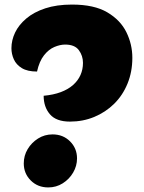

<svg xmlns="http://www.w3.org/2000/svg" viewBox="-20 -795 629 840"><path d="M286 -263Q226 -263 198.5 -295Q171 -327 171 -376Q214 -380 246 -392Q278 -404 299.5 -423Q321 -442 332 -466.5Q343 -491 343 -520Q343 -551 325 -575.5Q307 -600 265 -600Q243 -600 218 -589.5Q193 -579 172.5 -553Q152 -527 142 -482Q100 -482 75.5 -497Q51 -512 40.5 -535.5Q30 -559 30 -584Q30 -619 46 -652.5Q62 -686 95 -714Q128 -742 178 -758.5Q228 -775 295 -775Q392 -775 449.5 -741Q507 -707 533 -654Q559 -601 559 -542Q559 -481 538 -429.5Q517 -378 479.5 -341Q442 -304 392.5 -283.5Q343 -263 286 -263ZM191 25Q145 25 114.5 -5.5Q84 -36 84 -80Q84 -114 101 -142.5Q118 -171 146.5 -189Q175 -207 210 -207Q256 -207 286.5 -176.5Q317 -146 317 -102Q317 -69 300 -40Q283 -11 254.5 7Q226 25 191 25Z"/></svg>

Font: Lemonada
Style: Regular
Weight: 400
Designer: Mohamed Gaber (Arabic), Eduardo Tunni (Latin)
Foundry: Kief Type Foundry
Version: Version 4.005